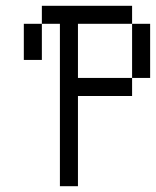

<svg xmlns="http://www.w3.org/2000/svg" viewBox="-20 -645 540 665"><path d="M187.5 -562.5V0H250V-312.5H437.5V-375H250V-562.5H437.5V-375H500V-562.5H437.5V-625H125V-562.5H62.5Q62.5 -562.5 62.5 -437.5H125Q125 -437.5 125 -562.5Z"/></svg>

Font: Unifont
Style: Regular
Weight: 500
Version: Version 15.1.04